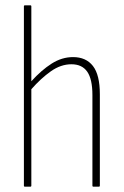

<svg xmlns="http://www.w3.org/2000/svg" viewBox="-20 -703 466 723"><path d="M74 0Q70 0 70 -4V-679Q70 -683 74 -683H94Q98 -683 98 -679V-397Q136 -439 174.5 -463.5Q213 -488 255 -488Q304 -488 330 -454.5Q356 -421 356 -348V-4Q356 0 352 0H332Q328 0 328 -4V-345Q328 -405 308.5 -433Q289 -461 249 -461Q209 -461 171.5 -434.5Q134 -408 98 -367V-4Q98 0 94 0Z"/></svg>

Font: Sofia Sans Cond ExtraLight
Style: Regular
Weight: 200
Width: 3
Designer: Botio Nikoltchev, Ani Petrova
Foundry: lettersoup
Version: Version 4.100; ttfautohint (v1.8.3)